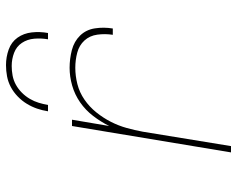

<svg xmlns="http://www.w3.org/2000/svg" viewBox="-95 -695 790 640"><g transform="rotate(-90 300.0 -375.0)"><path d="M112 0 200 -530H221L200 -406Q214 -434 233.5 -459.5Q253 -485 279 -503Q305 -521 335 -529.5Q365 -538 394 -538Q424 -538 453 -530.5Q482 -523 501.5 -503Q521 -483 525.5 -453.5Q530 -424 525 -394H504Q508 -420 504.5 -445.5Q501 -471 485 -488.5Q469 -506 444.5 -512.5Q420 -519 394 -519Q367 -519 339.5 -512Q312 -505 288 -488.5Q264 -472 245.5 -449Q227 -426 214 -400.5Q201 -375 193.5 -348Q186 -321 181 -294L133 0ZM249 -610Q252 -629 258 -646.5Q264 -664 274 -680.5Q284 -697 298.5 -711Q313 -725 330 -734Q347 -743 365.5 -746.5Q384 -750 403 -750Q430 -750 455 -741Q480 -732 494.5 -711.5Q509 -691 512 -664Q515 -637 510 -610H489Q493 -633 491 -656Q489 -679 477 -697Q465 -715 444 -723Q423 -731 400 -731Q384 -731 368 -728Q352 -725 337.5 -717Q323 -709 311 -697Q299 -685 290.5 -670.5Q282 -656 277.5 -641Q273 -626 270 -610Z"/></g></svg>

Font: Iosevka Curly Thin Extended
Style: Italic
Weight: 100
Width: 7
Italic angle: -9°
Monospace: yes
Designer: Belleve Invis
Foundry: Belleve Invis
Version: Version 11.1.0; ttfautohint (v1.8.3)